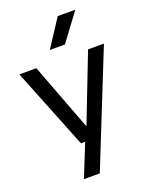

<svg xmlns="http://www.w3.org/2000/svg" viewBox="-184 -903 952 1217"><g transform="rotate(-20 292.0 -294.0)"><path d="M224.5 0 7 -544H121.5L294 -89.5L470.5 -544H577.5L271.5 220H164.5L253 0ZM241.5 -623.5 362 -808H480.5L343.5 -623.5Z"/></g></svg>

Font: Encode Sans SmExp Md
Style: Regular
Weight: 500
Width: 6
Designer: Multiple Designers
Foundry: Impallari Type
Version: Version 3.002; ttfautohint (v1.8.3) -l 8 -r 50 -G 200 -x 14 